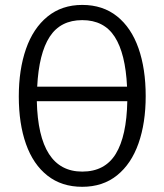

<svg xmlns="http://www.w3.org/2000/svg" viewBox="-20 -734 655 765"><path d="M307.7 10.3Q225.6 10.3 169 -34.4Q112.3 -79 83.6 -160Q54.9 -241 54.9 -349.7Q54.9 -456.9 83.6 -539.2Q112.3 -621.5 169.2 -667.9Q226.2 -714.4 307.7 -714.4Q389.7 -714.4 446.4 -669Q503.1 -623.6 531.8 -541.8Q560.5 -460 560.5 -351.3Q560.5 -244.1 531.8 -162.6Q503.1 -81 446.4 -35.4Q389.7 10.3 307.7 10.3ZM128.2 -388.7H486.2Q480 -520.5 437.2 -587.2Q394.4 -653.8 307.7 -653.8Q221 -653.8 177.9 -587.4Q134.9 -521 128.2 -388.7ZM487.2 -330.8H126.7Q133.3 -50.3 307.7 -50.3Q397.9 -50.3 441.3 -121Q484.6 -191.8 487.2 -330.8Z"/></svg>

Font: Fira Code Fixed Light
Style: Regular
Weight: 300
Monospace: yes
Designer: Carrois Corporate, Edenspiekermann AG, Nikita Prokopov
Foundry: Carrois Corporate, Edenspiekermann AG, Nikita Prokopov
Version: Version 5.002